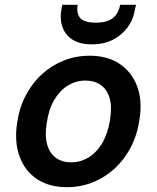

<svg xmlns="http://www.w3.org/2000/svg" viewBox="-20 -764 650 796"><path d="M257 12Q184 12 133.5 -21.5Q83 -55 61 -115.5Q39 -176 51 -255Q60 -317 86.5 -368Q113 -419 153.5 -456Q194 -493 244.5 -513Q295 -533 352 -533Q425 -533 475.5 -499.5Q526 -466 548.5 -406.5Q571 -347 558 -267Q549 -205 522.5 -154Q496 -103 456 -66Q416 -29 365.5 -8.5Q315 12 257 12ZM275 -91Q314 -91 347.5 -111.5Q381 -132 404 -171Q427 -210 436 -266Q445 -321 434.5 -357Q424 -393 398 -411.5Q372 -430 334 -430Q296 -430 262.5 -410Q229 -390 205.5 -351Q182 -312 174 -255Q165 -202 175.5 -165Q186 -128 212 -109.5Q238 -91 275 -91ZM361 -580Q313 -580 282.5 -598.5Q252 -617 239.5 -650.5Q227 -684 235 -728L238 -744H302Q296 -709 312.5 -689.5Q329 -670 377 -670Q425 -670 448.5 -689.5Q472 -709 478 -744H544L540 -727Q533 -683 508.5 -650Q484 -617 446.5 -598.5Q409 -580 361 -580Z"/></svg>

Font: DM Sans 10pt SemiBold
Style: Italic
Weight: 600
Italic angle: -10°
Version: Version 4.004;gftools[0.9.30]